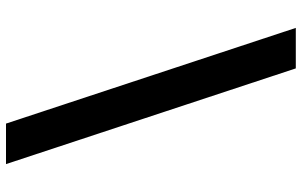

<svg xmlns="http://www.w3.org/2000/svg" viewBox="-203 -660 1006 640"><g transform="rotate(-90 300.0 -340.0)"><path d="M392 143 73 -823H208L527 143Z"/></g></svg>

Font: Iosevka Etoile Extrabold
Style: Regular
Weight: 800
Designer: Belleve Invis
Foundry: Belleve Invis
Version: Version 22.1.2; ttfautohint (v1.8.4)